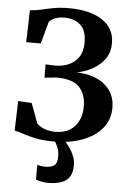

<svg xmlns="http://www.w3.org/2000/svg" viewBox="-64 -797 730 1090"><g transform="rotate(5 301.0 -252.0)"><path d="M263 10.5Q202 10.5 159.8 1.5Q117.5 -7.5 88.5 -17.5Q59.5 -27.5 37.5 -31.5L42.5 -200.5L120 -196.5L162 -83Q179.5 -64.5 207.8 -54.8Q236 -45 267 -45Q337.5 -45 377 -87.8Q416.5 -130.5 416.5 -204.5Q416.5 -271.5 378.5 -312Q340.5 -352.5 247.5 -352.5L180 -346L179.5 -421.5L236.5 -419.5Q274 -419.5 309.2 -433.8Q344.5 -448 367 -480.2Q389.5 -512.5 389.5 -565.5Q389.5 -632.5 355 -664Q320.5 -695.5 261 -695.5Q231.5 -695.5 207.5 -685Q183.5 -674.5 176 -662.5L142 -537.5H59L64 -720Q93.5 -721 125.8 -728.8Q158 -736.5 196.5 -743.8Q235 -751 283.5 -751Q405 -751 474.8 -704.8Q544.5 -658.5 544.5 -574.5Q544.5 -519.5 515.8 -481.2Q487 -443 444.2 -421Q401.5 -399 360 -392Q464 -387.5 521.5 -338.5Q579 -289.5 579 -209.5Q579 -140.5 538.2 -91.5Q497.5 -42.5 426.2 -16Q355 10.5 263 10.5ZM253 247.5Q235 247.5 215 243.5Q195 239.5 182 234L182.5 150.5Q192.5 154 205.2 155.8Q218 157.5 224.5 157.5Q258.5 157.5 277.5 145.8Q296.5 134 296.5 89.5Q296.5 62 284.2 35.5Q272 9 263.5 -2L303 -6.5L321.5 -2Q332.5 7.5 349 29Q365.5 50.5 378.2 79.5Q391 108.5 389.5 141.5Q387.5 200 351.5 223.8Q315.5 247.5 253 247.5Z"/></g></svg>

Font: Merriweather Text Regular
Style: Bold
Weight: 700
Designer: Eben Sorkin
Foundry: Eben Sorkin
Version: Version 2.100; ttfautohint (v1.7.19-72a1) -l 8 -r 50 -G 200 